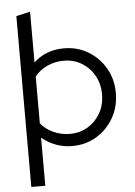

<svg xmlns="http://www.w3.org/2000/svg" viewBox="-61 -763 712 1012"><g transform="rotate(-5 295.5 -256.5)"><path d="M63 204V-700L137 -717V-448Q201 -509 298 -509Q369 -509 426 -474.5Q483 -440 516.5 -382Q550 -324 550 -251Q550 -178 516.5 -119.5Q483 -61 426 -26.5Q369 8 297 8Q253 8 212 -7Q171 -22 137 -50V204ZM291 -444Q244 -444 203.5 -425.5Q163 -407 137 -374V-126Q163 -94 204 -75.5Q245 -57 291 -57Q344 -57 386 -82.5Q428 -108 452.5 -151.5Q477 -195 477 -250Q477 -305 452.5 -349Q428 -393 386 -418.5Q344 -444 291 -444Z"/></g></svg>

Font: Red Hat Display VF
Style: Regular
Weight: 300
Designer: Pentagram, MCKL
Foundry: Pentagram, MCKL
Version: Version 1.023